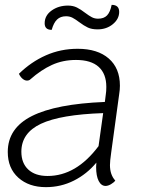

<svg xmlns="http://www.w3.org/2000/svg" viewBox="-20 -761 598 791"><path d="M438 -132Q433 -97 433 -81Q433 -41 455 -17Q449 -9 437 -2Q425 5 415 5Q397 5 386.5 -15.5Q376 -36 376 -73L377 -91Q338 -44 284.5 -17Q231 10 169 10Q99 10 55.5 -29Q12 -68 12 -135Q12 -233 111.5 -283Q211 -333 412 -341L416 -373Q418 -384 418 -403Q418 -457 386.5 -485.5Q355 -514 293 -514Q239 -514 194 -493.5Q149 -473 105 -434Q100 -429 91 -429Q82 -429 73 -436.5Q64 -444 58 -457Q108 -506 169 -533Q230 -560 300 -560Q382 -560 428 -520Q474 -480 474 -408Q474 -391 471 -373ZM386 -159 405 -295Q229 -289 148.5 -251Q68 -213 68 -136Q68 -89 96.5 -62.5Q125 -36 176 -36Q294 -36 386 -159ZM164 -665Q164 -697 192.5 -717.5Q221 -738 260 -738Q281 -738 297 -730Q313 -722 331 -708Q347 -696 358.5 -690Q370 -684 384 -684Q408 -684 421 -697.5Q434 -711 440 -741Q471 -741 471 -712Q471 -683 445 -661.5Q419 -640 382 -640Q358 -640 342 -647.5Q326 -655 306 -670Q290 -682 278.5 -688Q267 -694 252 -694Q229 -694 215 -680.5Q201 -667 193 -638Q164 -638 164 -665Z"/></svg>

Font: Krub Light
Style: Italic
Weight: 300
Italic angle: -8°
Designer: Ekaluck Peanpanawate
Foundry: Cadson Demak Co.,Ltd.
Version: Version 1.000; ttfautohint (v1.6)